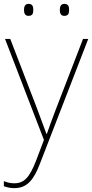

<svg xmlns="http://www.w3.org/2000/svg" viewBox="-26 -780 476 992"><path d="M98 -729C98 -712 103 -698 121 -698C143 -698 146 -712 146 -729C146 -745 143 -760 121 -760C103 -760 98 -745 98 -729ZM283 -729C283 -712 288 -698 306 -698C328 -698 331 -712 331 -729C331 -745 328 -760 306 -760C288 -760 283 -745 283 -729ZM0 -579 201 -57 160 51C127 136 99 167 48 167C27 167 13 163 -6 156V182C13 189 29 192 48 192C113 192 148 151 181 64L430 -579H403L264 -219C241 -159 226 -117 216 -88H214C204 -116 188 -159 164 -223L27 -579Z"/></svg>

Font: Noto Sans Tamil UI Thin
Style: Regular
Weight: 100
Designer: Jelle Bosma - Monotype Design Team
Foundry: Monotype Imaging Inc.
Version: Version 2.004